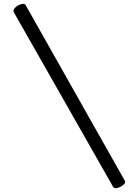

<svg xmlns="http://www.w3.org/2000/svg" viewBox="-20 -771 710 997"><path d="M567.9 200.2 50.8 -709Q49.8 -711.9 49.8 -714.8Q49.8 -720.7 55.2 -727.3Q60.5 -733.9 68.1 -739Q75.7 -744.1 84.5 -747.6Q93.3 -751 100.1 -751Q109.9 -751 112.8 -745.1L628.9 168.9Q629.9 171.9 629.9 173.8Q629.9 179.2 624.8 184.8Q619.6 190.4 612.3 195.1Q605 199.7 596.4 202.9Q587.9 206.1 581.1 206.1Q572.3 206.1 567.9 200.2Z"/></svg>

Font: Marmelad
Style: Regular
Weight: 400
Designer: Manvel Shmavonyan
Foundry: Cyreal (www.cyreal.org)
Version: Version 1.000